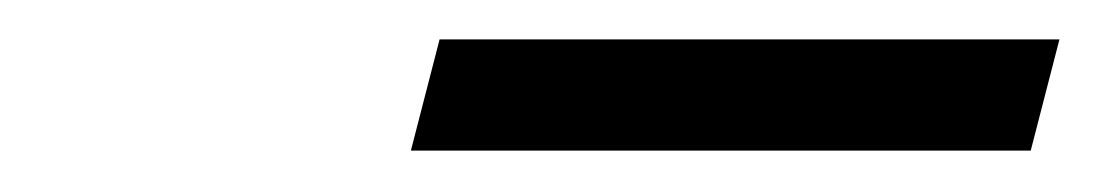

<svg xmlns="http://www.w3.org/2000/svg" viewBox="-20 -672 544 95"><path d="M183.3 -597.5 197.5 -652.5H504.2L490 -597.5Z"/></svg>

Font: Funnel Sans Light Light
Style: Italic
Weight: 300
Italic angle: -14.036°
Version: Version 1.000